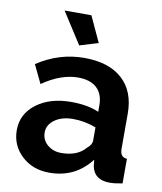

<svg xmlns="http://www.w3.org/2000/svg" viewBox="-83 -797 740 875"><g transform="rotate(10 287.0 -360.0)"><path d="M204 10Q127 10 76 -37.5Q25 -85 25 -156Q25 -231 87.5 -278Q150 -325 248 -325Q324 -325 376 -302V-332Q376 -384 346 -412Q316 -440 259 -440Q180 -440 95 -381L54 -466Q155 -533 272 -533Q385 -533 447.5 -477Q510 -421 510 -317V-154Q510 -115 542 -114V0Q508 7 483 7Q411 7 399 -55L396 -84Q324 10 204 10ZM242 -88Q317 -88 354 -132Q376 -149 376 -170V-230Q323 -250 270 -250Q218 -250 185 -226.5Q152 -203 152 -167Q152 -133 178 -110.5Q204 -88 242 -88ZM238 -585 145 -730H269L324 -611Z"/></g></svg>

Font: Raleway
Style: Bold
Weight: 700
Designer: Matt McInerney, Pablo Impallari, Rodrigo Fuenzalida
Foundry: Matt McInerney, Pablo Impallari, Rodrigo Fuenzalida
Version: Version 3.000